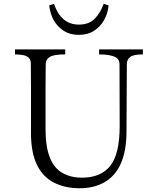

<svg xmlns="http://www.w3.org/2000/svg" viewBox="-20 -983 832 1019"><path d="M59.6 -694.3V-720.7H326.2V-694.3Q266.6 -694.3 244.6 -681.2Q222.7 -668 222.7 -643.6Q221.7 -580.1 221.7 -516.6V-294.9Q221.7 -115.2 312.5 -64.5Q356.4 -40 414.1 -40Q515.6 -40 565.4 -103Q615.2 -166 615.2 -314.5L614.3 -641.6Q614.3 -668 594.7 -678.7Q566.4 -694.3 505.9 -694.3V-720.7H738.3V-694.3Q687.5 -694.3 670.4 -680.2Q653.3 -666 653.3 -643.6L651.4 -286.1Q651.4 -81.1 532.2 -14.6Q476.6 16.6 400.4 16.1Q324.2 15.6 266.6 -13.7Q145.5 -76.2 144.5 -271.5V-516.6Q144.5 -582 143.6 -646.5Q143.6 -684.6 97.7 -691.4Q78.1 -694.3 59.6 -694.3ZM241.2 -954.1 266.6 -962.9Q303.7 -852.5 398.4 -852.5Q453.1 -852.5 483.4 -884.3Q513.7 -916 530.3 -962.9L556.6 -954.1Q545.9 -863.3 478.5 -819.3Q445.3 -797.9 398.4 -797.9Q351.6 -797.9 318.4 -819.3Q252 -862.3 241.2 -954.1Z"/></svg>

Font: GenEi Koburi Mincho v6
Style: Regular
Weight: 400
Designer: o_tamon (Modified)
Foundry: o_tamon / Adobe Systems Incorporated
Version: Version 6.1